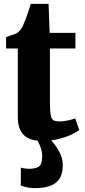

<svg xmlns="http://www.w3.org/2000/svg" viewBox="-20 -723 443 998"><path d="M201 9.5Q135 9.5 103.8 -21Q72.5 -51.5 72.5 -115V-471H11.5V-530Q24 -535 36.2 -538.8Q48.5 -542.5 58.8 -546.5Q69 -550.5 76 -557Q83.5 -564 88.8 -571.2Q94 -578.5 98.5 -588Q103 -597.5 107.5 -609.5Q113 -622 118.5 -637.5Q124 -653 129.5 -669.8Q135 -686.5 139.5 -703H232.5L238 -552H372V-471H239.5V-201.5Q239.5 -151 243.2 -127.5Q247 -104 257.8 -98Q268.5 -92 289 -92Q311 -92 333.2 -97Q355.5 -102 371 -107.5L392 -47.5Q374.5 -33.5 344.8 -20.5Q315 -7.5 278 1Q241 9.5 201 9.5ZM159 255Q141.5 255 121.2 250.8Q101 246.5 88 241L88.5 148.5Q99 151.5 111.2 153Q123.5 154.5 129.5 154.5Q163.5 154.5 181.5 143.2Q199.5 132 199.5 86.5Q199.5 69 193.8 51Q188 33 180.5 18.5Q173 4 167.5 -3L216.5 -6.5L236.5 -3Q247.5 6.5 264.5 28.5Q281.5 50.5 294.8 80.2Q308 110 306 144Q304.5 186 286.2 210.2Q268 234.5 236 244.8Q204 255 159 255Z"/></svg>

Font: Merriweather 28pt Black
Style: Regular
Weight: 900
Version: Version 2.100